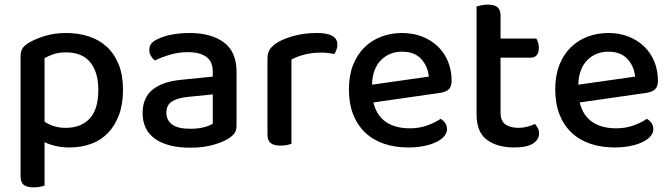

<svg xmlns="http://www.w3.org/2000/svg" viewBox="-20 -625 2909 832"><path d="M173 -9V179Q166 182 153.5 184.5Q141 187 126 187Q97 187 83 176Q69 165 69 138V-379Q69 -401 77 -414.5Q85 -428 107 -441Q135 -457 175.5 -469.5Q216 -482 267 -482Q319 -482 364 -467.5Q409 -453 442 -423Q475 -393 494 -346.5Q513 -300 513 -236Q513 -173 495.5 -126.5Q478 -80 447.5 -48.5Q417 -17 374.5 -1.5Q332 14 281 14Q249 14 221 7.5Q193 1 173 -9ZM406 -236Q406 -280 395 -311Q384 -342 365.5 -361.5Q347 -381 321.5 -389.5Q296 -398 267 -398Q235 -398 212.5 -390.5Q190 -383 173 -373V-98Q190 -86 213 -78.5Q236 -71 265 -71Q330 -71 368 -110.5Q406 -150 406 -236Z M902 -89V-216L793 -205Q747 -200 724 -184.5Q701 -169 701 -137Q701 -104 726 -85.5Q751 -67 804 -67Q839 -67 865 -74Q891 -81 902 -89ZM1005 -314V-81Q1005 -58 994.5 -45.5Q984 -33 966 -22Q940 -7 899 4Q858 15 804 15Q707 15 652.5 -23Q598 -61 598 -135Q598 -201 640.5 -236Q683 -271 763 -279L902 -293V-315Q902 -359 873.5 -379Q845 -399 794 -399Q754 -399 717 -388Q680 -377 651 -363Q641 -371 634 -382.5Q627 -394 627 -408Q627 -425 635.5 -436Q644 -447 662 -455Q690 -469 726 -475.5Q762 -482 802 -482Q895 -482 950 -441.5Q1005 -401 1005 -314Z M1243 -2Q1236 1 1223.5 3.5Q1211 6 1196 6Q1167 6 1153 -5Q1139 -16 1139 -42V-370Q1139 -395 1149 -410.5Q1159 -426 1181 -440Q1210 -458 1255 -470Q1300 -482 1354 -482Q1442 -482 1442 -432Q1442 -420 1438 -409.5Q1434 -399 1429 -391Q1419 -393 1404 -395Q1389 -397 1372 -397Q1332 -397 1299 -388.5Q1266 -380 1243 -367Z M1598 -181Q1612 -124 1652.5 -96.5Q1693 -69 1756 -69Q1798 -69 1833 -82Q1868 -95 1889 -110Q1917 -94 1917 -65Q1917 -48 1904 -33.5Q1891 -19 1868.5 -8.5Q1846 2 1815.5 8Q1785 14 1750 14Q1692 14 1644.5 -2Q1597 -18 1563 -50Q1529 -82 1510.5 -129Q1492 -176 1492 -238Q1492 -298 1510 -343.5Q1528 -389 1559 -419.5Q1590 -450 1632 -466Q1674 -482 1722 -482Q1770 -482 1809.5 -466.5Q1849 -451 1877.5 -423.5Q1906 -396 1921.5 -358Q1937 -320 1937 -275Q1937 -250 1925 -238.5Q1913 -227 1890 -223ZM1592 -258 1838 -293Q1834 -338 1805 -369.5Q1776 -401 1722 -401Q1667 -401 1630.5 -364Q1594 -327 1592 -258Z M2149 -137Q2149 -101 2170 -86Q2191 -71 2229 -71Q2246 -71 2265 -76Q2284 -81 2298 -88Q2305 -80 2310.5 -70Q2316 -60 2316 -46Q2316 -20 2289.5 -3Q2263 14 2209 14Q2134 14 2089.5 -19.5Q2045 -53 2045 -130V-597Q2052 -599 2065 -602Q2078 -605 2093 -605Q2122 -605 2135.5 -594Q2149 -583 2149 -557V-458H2304Q2308 -452 2311.5 -441Q2315 -430 2315 -418Q2315 -375 2278 -375H2149V-137Z M2492 -181Q2506 -124 2546.5 -96.5Q2587 -69 2650 -69Q2692 -69 2727 -82Q2762 -95 2783 -110Q2811 -94 2811 -65Q2811 -48 2798 -33.5Q2785 -19 2762.5 -8.5Q2740 2 2709.5 8Q2679 14 2644 14Q2586 14 2538.5 -2Q2491 -18 2457 -50Q2423 -82 2404.5 -129Q2386 -176 2386 -238Q2386 -298 2404 -343.5Q2422 -389 2453 -419.5Q2484 -450 2526 -466Q2568 -482 2616 -482Q2664 -482 2703.5 -466.5Q2743 -451 2771.5 -423.5Q2800 -396 2815.5 -358Q2831 -320 2831 -275Q2831 -250 2819 -238.5Q2807 -227 2784 -223ZM2486 -258 2732 -293Q2728 -338 2699 -369.5Q2670 -401 2616 -401Q2561 -401 2524.5 -364Q2488 -327 2486 -258Z"/></svg>

Font: Baloo 2 Latin Medium
Style: Regular
Weight: 500
Designer: Sarang Kulkarni and Ek Type
Foundry: Ek Type
Version: Version 1.001